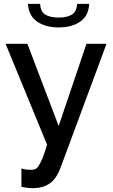

<svg xmlns="http://www.w3.org/2000/svg" viewBox="-20 -750 587 995"><path d="M91 123Q108 128 119.5 129Q131 130 142 130Q152 130 160.5 127.5Q169 125 178.5 112Q188 99 199 73Q210 47 224 0L9 -523H122L284 -97L428 -523H532L293 121Q273 175 238.5 200Q204 225 150 225Q122 225 91 218ZM442 -730Q440 -670 397 -639Q354 -608 284 -608Q214 -608 171 -639Q128 -670 125 -730H188Q190 -690 214.5 -674.5Q239 -659 284 -659Q328 -659 352.5 -674.5Q377 -690 380 -730Z"/></svg>

Font: IngvarSans
Style: Regular
Weight: 600
Version: Version 3.000